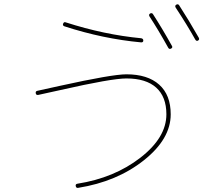

<svg xmlns="http://www.w3.org/2000/svg" viewBox="-20 -862 1040 910"><path d="M777.3 -635.7Q729.5 -721.7 688.5 -784.2Q683.6 -793 691.4 -797.9Q700.2 -802.7 705.1 -794.9Q751 -723.6 794.9 -644.5Q799.8 -636.7 791 -631.8Q782.2 -627 777.3 -635.7ZM905.3 -674.8Q867.2 -743.2 812.5 -826.2Q807.6 -835 815.4 -839.8Q824.2 -844.7 829.1 -836.9Q873 -769.5 921.9 -683.6Q926.8 -674.8 918.9 -669.9Q911.1 -665 905.3 -674.8ZM285.2 -737.3Q275.4 -741.2 279.3 -750Q283.2 -759.8 292 -755.9Q474.6 -697.3 649.4 -680.7Q659.2 -678.7 659.2 -669.9Q659.2 -661.1 649.4 -661.1Q468.8 -677.7 285.2 -737.3ZM161.1 -412.1Q151.4 -410.2 149.4 -419.9Q147.5 -429.7 157.2 -431.6L263.7 -455.1Q511.7 -509.8 579.1 -509.8Q679.7 -509.8 734.4 -460.9Q789.1 -412.1 789.1 -320.3Q789.1 -203.1 661.6 -102.1Q534.2 -1 350.6 28.3Q340.8 30.3 338.9 19.5Q336.9 10.7 346.7 8.8Q521.5 -18.6 645 -114.3Q768.6 -210 768.6 -320.3Q768.6 -403.3 720.2 -446.8Q671.9 -490.2 579.1 -490.2Q508.8 -490.2 267.6 -435.5Z"/></svg>

Font: Rounded-X Mgen+ 2m thin
Style: Regular
Weight: 100
Designer: [Source Han Sans]
Ryoko NISHIZUKA  (kana & ideographs); Paul D. Hunt (Latin, Greek & Cyrillic); Wenlong ZHANG  (bopomofo
Version: Version 1.059.20150602